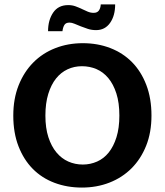

<svg xmlns="http://www.w3.org/2000/svg" viewBox="-20 -836 744 867"><path d="M354 -641Q421 -641 478 -619Q535 -597 576 -555.5Q617 -514 640.5 -453Q664 -392 664 -314Q664 -238 640 -178Q616 -118 574 -76Q532 -34 474.5 -11.5Q417 11 350 11Q283 11 226 -10.5Q169 -32 128 -73.5Q87 -115 63.5 -175.5Q40 -236 40 -314Q40 -390 64 -450.5Q88 -511 130 -553.5Q172 -596 229.5 -618.5Q287 -641 354 -641ZM185 -314Q185 -258 198.5 -216.5Q212 -175 235 -147.5Q258 -120 288.5 -106.5Q319 -93 354 -93Q388 -93 418.5 -106.5Q449 -120 471 -147.5Q493 -175 506 -216.5Q519 -258 519 -314Q519 -372 505.5 -414Q492 -456 469 -483.5Q446 -511 415.5 -524Q385 -537 350 -537Q315 -537 285 -523Q255 -509 233 -481.5Q211 -454 198 -412Q185 -370 185 -314ZM197 -695Q197 -745 220 -779Q243 -813 288 -813Q306 -813 321 -807.5Q336 -802 349.5 -795.5Q363 -789 376 -783.5Q389 -778 403 -778Q419 -778 426.5 -788.5Q434 -799 435 -816H500Q500 -765 477 -732.5Q454 -700 414 -700Q394 -700 377 -705.5Q360 -711 345 -717Q330 -723 317 -728.5Q304 -734 294 -734Q277 -734 270.5 -723Q264 -712 262 -695Z"/></svg>

Font: Mukta
Style: Bold
Weight: 700
Designer: Girish Dalvi and Yashodeep Gholap
Foundry: Ek Type
Version: Version 2.538;PS 1.002;hotconv 16.6.51;makeotf.lib2.5.65220;